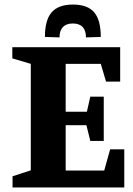

<svg xmlns="http://www.w3.org/2000/svg" viewBox="-20 -822 585 842"><path d="M35 0V-49L115 -75V-542L34 -566V-615H507V-464H445L422 -542H268V-332H361L376 -398H435V-204H376L359 -273H268V-74H437L463 -167H525V0ZM241 -658 177 -660Q177 -734 206.5 -768Q236 -802 300 -802Q364 -802 393 -768Q422 -734 422 -660L357 -658Q357 -688 342.5 -703.5Q328 -719 299 -719Q271 -719 256 -703.5Q241 -688 241 -658Z"/></svg>

Font: Manuale ExtraBold
Style: Regular
Weight: 800
Version: Version 1.002